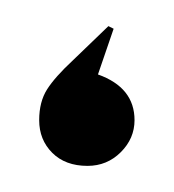

<svg xmlns="http://www.w3.org/2000/svg" viewBox="-20 -694 133 147"><path d="M10 -602Q10 -616 16 -625.5Q22 -635 36 -648L63 -674L67 -672L55 -637Q83 -627 83 -602Q83 -588 72.5 -577.5Q62 -567 47 -567Q30 -567 20 -577Q10 -587 10 -602Z"/></svg>

Font: FFF_tuoi-tre Text
Style: Regular
Weight: 700
Designer: bBox Type GmbH
Foundry: bBox Type GmbH
Version: Version 1.001